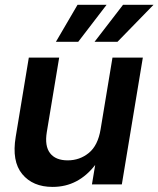

<svg xmlns="http://www.w3.org/2000/svg" viewBox="-20 -750 644 781"><path d="M193.8 10.3Q113.3 10.3 70.3 -42Q27.3 -94.2 43.9 -193.4L97.2 -515.6H220.7L170.4 -212.9Q161.1 -156.2 183.6 -127Q206.1 -97.7 255.4 -97.7Q304.2 -97.7 341.3 -127.9Q378.4 -158.2 389.2 -224.1L437.5 -515.6H561L475.6 0H354L367.2 -79.1Q333.5 -35.2 290.3 -12.5Q247.1 10.3 193.8 10.3ZM458 -580.1H364.7L480.5 -730.5H604.5ZM298.3 -580.1H207.5L295.4 -730.5H413.6Z"/></svg>

Font: Inter Display SemiBold
Style: Italic
Weight: 600
Italic angle: -9.39999°
Designer: Rasmus Andersson
Foundry: rsms
Version: Version 4.000;git-a52131595